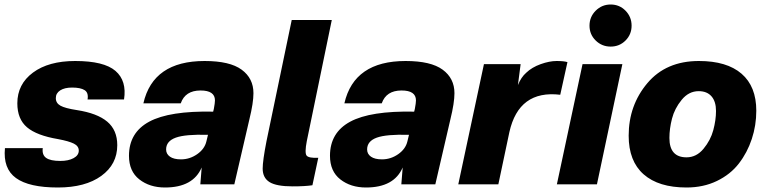

<svg xmlns="http://www.w3.org/2000/svg" viewBox="-20 -819 3412 853"><path d="M314 -548Q442 -548 493 -504Q544 -460 531 -377H369Q374 -407 356 -418.5Q338 -430 300 -430Q267 -430 247.5 -417.5Q228 -405 228 -383Q228 -361 248.5 -349.5Q269 -338 321 -330Q412 -316 456.5 -278.5Q501 -241 501 -174Q501 -89 430 -37.5Q359 14 237 14Q109 14 51 -28Q-7 -70 2 -161H170Q166 -131 185 -117.5Q204 -104 248 -104Q284 -104 307 -116.5Q330 -129 330 -150Q330 -170 308 -181Q286 -192 238 -201Q143 -217 100 -253.5Q57 -290 57 -360Q57 -445 126.5 -496.5Q196 -548 314 -548Z M889 -548Q1001 -548 1053.5 -509.5Q1106 -471 1106 -405Q1106 -362 1088 -289L1021 0H870L876 -75Q838 14 713 14Q645 14 599 -22Q553 -58 553 -127Q553 -230 643 -278.5Q733 -327 927 -323L930 -335Q935 -362 935 -373Q935 -417 871 -417Q803 -417 783 -360H617Q660 -548 889 -548ZM718 -155Q718 -135 735 -123Q752 -111 784 -111Q823 -111 856 -134Q889 -157 897 -191L904 -220Q804 -223 761 -207.5Q718 -192 718 -155Z M1343 -192Q1333 -140 1342 -128Q1351 -116 1394 -118L1368 4Q1335 9 1280 9Q1208 9 1177.5 -10Q1147 -29 1147 -70Q1147 -105 1164 -192L1276 -730H1454Z M1782 -548Q1894 -548 1946.5 -509.5Q1999 -471 1999 -405Q1999 -362 1981 -289L1914 0H1763L1769 -75Q1731 14 1606 14Q1538 14 1492 -22Q1446 -58 1446 -127Q1446 -230 1536 -278.5Q1626 -327 1820 -323L1823 -335Q1828 -362 1828 -373Q1828 -417 1764 -417Q1696 -417 1676 -360H1510Q1553 -548 1782 -548ZM1611 -155Q1611 -135 1628 -123Q1645 -111 1677 -111Q1716 -111 1749 -134Q1782 -157 1790 -191L1797 -220Q1697 -223 1654 -207.5Q1611 -192 1611 -155Z M2453 -548Q2486 -548 2501 -543L2469 -398Q2285 -420 2243 -232L2194 0H2016L2130 -534H2293L2281 -441Q2295 -476 2318 -496Q2343 -520 2382 -534Q2421 -548 2453 -548Z M2745 -534 2632 0H2454L2568 -534ZM2626.5 -639Q2599 -666 2599 -705Q2599 -744 2626.5 -771.5Q2654 -799 2693 -799Q2732 -799 2759 -771.5Q2786 -744 2786 -705Q2786 -666 2759 -639Q2732 -612 2693 -612Q2654 -612 2626.5 -639Z M2954 -206Q2954 -120 3030 -120Q3074 -120 3105.5 -158Q3137 -196 3149 -241Q3161 -286 3161 -326Q3161 -368 3141 -391Q3121 -414 3084 -414Q3040 -414 3008.5 -375.5Q2977 -337 2965.5 -292Q2954 -247 2954 -206ZM2773 -216Q2773 -351 2856 -449.5Q2939 -548 3085 -548Q3209 -548 3274.5 -491.5Q3340 -435 3340 -327Q3340 -262 3320 -201.5Q3300 -141 3262.5 -92.5Q3225 -44 3165 -15Q3105 14 3030 14Q2906 14 2839.5 -44.5Q2773 -103 2773 -216Z"/></svg>

Font: Nacelle Heavy
Style: Italic
Weight: 800
Italic angle: -12°
Designer: Sora Sagano
Foundry: Sora Sagano
Version: Version 1.000;FEAKit 1.0